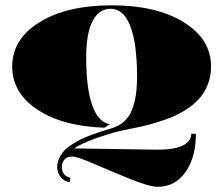

<svg xmlns="http://www.w3.org/2000/svg" viewBox="-20 -479 844 726"><path d="M395.5 -9.6 375 3.9Q217.2 -1.3 121.7 -64.5Q26.2 -127.6 26.2 -227.3Q26.2 -331.3 129.6 -395.1Q233 -458.9 402.1 -458.9Q571.2 -458.9 674.6 -395.1Q778 -331.3 778 -227.3Q778 -189.7 765.1 -157.8Q752.2 -125.9 731.4 -103.8Q710.7 -81.7 681.4 -63.2Q652.1 -44.6 622.6 -33.2Q593.1 -21.9 559.2 -12.2Q525.3 -2.6 498.7 2.8Q472 8.3 445.6 13.8Q419.1 19.2 406.9 23.2Q370.2 34.5 354.2 39.8Q338.3 45 308.3 57.5Q278.4 69.9 260.1 82.2Q293.3 82.2 419.1 84.6Q545 87 576.5 87Q638.1 87 670.7 71.5Q703.2 55.9 703.2 26.7H720.7Q720.7 116.7 681.2 172Q641.6 227.3 576.9 227.3Q545 227.3 474.2 198.6Q403.4 170 337.6 141.4Q271.9 112.8 252.6 112.8Q234.7 112.8 224.2 123.9Q213.7 135.1 213.7 153Q213.7 167.4 221.8 178.8Q229.9 190.1 246.5 192.7L243.4 209.8Q220.3 205.9 208.3 189Q196.2 172.2 196.2 153Q196.2 135.5 203.9 119.3Q211.5 103.1 222.5 91.1Q233.4 79.1 252.2 67.1Q271 55.1 286.5 47.4Q302 39.8 326 31Q350.1 22.3 364.1 17.7Q378.1 13.1 400.8 6.6Q429.2 -1.7 448.9 -19.4Q468.5 -37.2 479 -63.8Q489.5 -90.5 493.9 -121.1Q498.3 -151.7 498.3 -192.3Q497.8 -316 472.5 -380.9Q447.1 -445.8 398.6 -445.8Q353.6 -445.8 329.8 -398.8Q305.9 -351.8 305.9 -262.2Q305.9 -145.1 328.9 -80.6Q351.8 -16.2 395.5 -9.6Z"/></svg>

Font: FoglihtenBlackPcs
Style: BlackPcs
Weight: 900
Version: Version 0.75